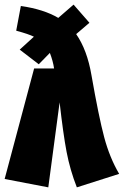

<svg xmlns="http://www.w3.org/2000/svg" viewBox="-20 -788 533 827"><path d="M374 -463.9Q405.3 -285.2 428.7 -197.3Q452.1 -109.4 493.2 -39.1L311 19Q281.7 -55.7 266.8 -133.8Q252 -211.9 236.8 -347.2L188 19L0 -17.1L127 -493.2H212.9Q208.5 -524.4 194.8 -560.1L147 -511.2L64.9 -574.2L126 -629.9Q104 -641.1 49.8 -655.8L69.8 -762.2Q168.5 -748 231 -710.9L296.9 -768.1L365.2 -689.9L308.1 -641.1Q355.5 -572.8 374 -463.9Z"/></svg>

Font: Fira Sans Compressed Heavy
Style: Regular
Weight: 900
Width: 1
Designer: Carrois Corporate & Edenspiekermann AG
Foundry: Carrois Corporate GbR & Edenspiekermann AG
Version: Version 4.203;PS 004.203;hotconv 1.0.88;makeotf.lib2.5.64775